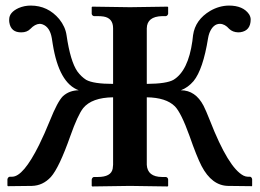

<svg xmlns="http://www.w3.org/2000/svg" viewBox="-20 -671 937 693"><path d="M889.2 1 803.2 0Q744.6 -1 707.5 -71.8Q689.9 -106 664.1 -180.2Q633.8 -264.2 611.3 -287.1Q579.6 -318.8 509.8 -319.8V-76.2Q512.2 -32.7 564.9 -32.2H579.1Q586.4 -30.3 586.9 -22.9V0L585 2Q584 2 449.2 0L313 2L311 0V-22.9Q312.5 -30.8 318.8 -32.2H333Q380.9 -32.2 386.7 -62Q387.7 -68.8 388.2 -76.2V-319.8Q311.5 -318.8 280.3 -280.8Q260.7 -255.9 233.9 -180.2Q193.4 -65.4 163.6 -32.2Q134.8 -1 95.2 0L8.8 1L6.8 -1V-23.9Q8.3 -31.7 15.1 -33.2H23.9Q64 -33.2 121.1 -147.9Q140.6 -187.5 160.2 -235.8Q187.5 -304.2 207 -323.7Q230 -344.7 264.2 -345.2Q192.9 -371.1 170.4 -511.7Q168.9 -521 167 -533.2Q160.2 -573.2 133.8 -583Q127.9 -585 123 -585Q106 -584 89.8 -566.9Q77.6 -554.2 57.1 -554.2Q19.5 -553.7 13.7 -589.8Q12.7 -595.7 13.2 -601.1Q13.2 -626.5 47.4 -642.1Q67.9 -650.9 90.8 -650.9Q152.8 -650.9 193.8 -602.1Q215.8 -574.7 220.2 -543.9Q233.9 -449.7 259.3 -413.1Q273.4 -394 291 -382.8Q317.4 -368.2 388.2 -368.2V-568.8Q388.2 -605.5 354 -611.3Q344.2 -612.8 333 -612.8H318.8Q312 -614.7 311 -621.1V-645L313 -647Q314 -647 449.2 -645L585 -647L586.9 -645V-621.1Q585 -614.3 579.1 -612.8H564.9Q510.7 -611.3 509.8 -568.8V-368.2Q581.1 -368.7 606 -382.8Q659.2 -415 674.3 -522.5Q675.8 -531.7 676.8 -543.9Q684.6 -599.6 738.8 -631.8Q771 -650.4 806.2 -650.9Q857.4 -650.9 878.9 -619.6Q884.8 -609.9 884.8 -601.1Q884.8 -560.1 847.7 -554.7Q843.3 -554.2 839.8 -554.2Q819.8 -554.7 807.1 -566.9Q792 -584.5 773.9 -585Q749 -585 735.8 -551.8Q732.4 -542 731 -533.2Q712.9 -420.4 678.7 -378.4Q658.7 -355 632.8 -345.2Q685.5 -345.2 714.8 -289.1Q723.1 -272.9 737.8 -235.8Q804.2 -65.4 858.9 -37.1Q867.2 -33.2 874 -33.2H882.8Q889.2 -31.2 890.1 -23.9V-1Z"/></svg>

Font: Linux Libertine O
Style: Semibold
Weight: 700
Designer: Philipp H. Poll
Foundry: Philipp H. Poll
Version: Version 5.0.0